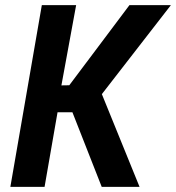

<svg xmlns="http://www.w3.org/2000/svg" viewBox="-20 -731 688 751"><path d="M263.2 -292H205.1L154.3 0H20.5L143.6 -710.9H277.8L220.2 -397L251 -397.5L486.3 -710.9H648.4L378.4 -362.8L525.9 0H377.9Z"/></svg>

Font: Roboto Mono
Style: Bold Italic
Weight: 700
Designer: Google
Version: Version 2.000985; 2015; ttfautohint (v1.3)